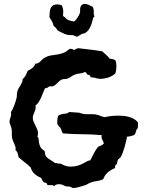

<svg xmlns="http://www.w3.org/2000/svg" viewBox="-20 -940 718 960"><path d="M669.9 -328.1V-314.9Q669.9 -309.1 669.2 -302.5Q668.5 -295.9 663.1 -293Q660.6 -285.6 658.4 -277.6Q656.2 -269.5 649.9 -264.2Q641.6 -261.7 632.8 -259.3Q624 -256.8 615.2 -256.8Q613.8 -248 610.4 -233.4Q606.9 -218.8 602.5 -203.4Q598.1 -188 593 -174.6Q587.9 -161.1 583 -153.8Q580.1 -149.9 576.2 -147.5Q572.3 -145 569.8 -141.1Q566.9 -135.7 566.4 -129.9Q565.9 -124 563 -118.2L557.1 -115.2Q555.7 -111.3 555.7 -107.2Q555.7 -103 554.2 -99.1Q534.2 -91.3 518.8 -77.9Q503.4 -64.5 496.1 -43.9Q481 -36.6 465.3 -34.9Q449.7 -33.2 434.1 -27.8Q427.2 -25.4 421.6 -21.7Q416 -18.1 409.2 -15.1Q404.8 -13.7 396.5 -11.2Q388.2 -8.8 379.2 -6.1Q370.1 -3.4 362.3 -1.7Q354.5 0 351.1 0Q342.8 0 340.6 -1.2Q338.4 -2.4 336.7 -3.9Q335 -5.4 330.3 -6.6Q325.7 -7.8 313 -7.8Q309.1 -7.8 305.7 -9.5Q302.2 -11.2 298.1 -13.4Q293.9 -15.6 288.3 -17.3Q282.7 -19 274.9 -19Q268.1 -19 261.5 -17.1Q254.9 -15.1 251 -8.8Q246.6 -14.2 239.3 -14.2Q231.9 -14.2 226.1 -14.2Q220.2 -14.2 218 -15.4Q215.8 -16.6 215.1 -18.1Q214.4 -19.5 214.1 -21.5Q213.9 -23.4 211.9 -24.9Q209 -26.9 206.5 -26.6Q204.1 -26.4 201.2 -27.3Q198.2 -28.3 194.6 -33.2Q190.9 -38.1 186 -50.8Q167.5 -57.6 153.3 -70.1Q139.2 -82.5 133.8 -102.1Q119.6 -116.2 103.8 -128.4Q87.9 -140.6 73.2 -153.8Q71.3 -163.1 68.4 -173.3Q65.4 -183.6 57.1 -189Q58.1 -191.4 58.1 -192.9Q58.1 -194.3 58.1 -196.8Q58.1 -203.6 55.9 -210Q53.7 -216.3 51 -222.4Q48.3 -228.5 45.4 -234.6Q42.5 -240.7 41 -247.1Q38.6 -259.3 39.1 -271.5Q39.6 -283.7 38.1 -295.9Q36.6 -304.2 32.2 -313.7Q27.8 -323.2 27.8 -331.1Q27.8 -337.4 29.5 -343.5Q31.2 -349.6 33.2 -355.5Q35.2 -361.3 35.6 -367.4Q36.1 -373.5 34.2 -379.9Q37.6 -382.8 42.5 -392.6Q47.4 -402.3 51.5 -413.6Q55.7 -424.8 58.8 -435.5Q62 -446.3 63 -451.2Q64.5 -458.5 64.5 -466.6Q64.5 -474.6 66.9 -482.9Q68.8 -490.7 73.2 -498.3Q77.6 -505.9 82.3 -513.2Q86.9 -520.5 90.1 -528.1Q93.3 -535.6 92.8 -543.9Q102.5 -552.2 108.4 -563.5Q114.3 -574.7 118.2 -585.9Q130.9 -591.3 141.4 -599.9Q151.9 -608.4 157.2 -622.1Q165 -621.6 170.9 -624.8Q176.8 -627.9 181.6 -632.8Q186.5 -637.7 191.4 -642.6Q196.3 -647.5 202.1 -650.9Q218.8 -660.2 233.9 -662.6Q249 -665 264.2 -667.2Q279.3 -669.4 294.9 -674.8Q310.5 -680.2 328.1 -695.8H334Q343.3 -695.8 350.1 -689Q354.5 -692.9 359.6 -694.8Q364.7 -696.8 370.1 -699.2Q400.9 -695.3 431.4 -691.9Q461.9 -688.5 492.2 -683.1Q501 -673.8 510.7 -665.8Q520.5 -657.7 527.8 -647Q535.6 -646 543.2 -644.3Q550.8 -642.6 557.1 -638.2Q560.1 -631.3 561 -624Q562 -616.7 562 -608.9Q562 -600.1 560.8 -591.1Q559.6 -582 557.1 -573.2Q542 -559.1 521.7 -552.5Q501.5 -545.9 481 -545.9Q473.6 -545.9 468.8 -547.1Q463.9 -548.3 459 -549.6Q454.1 -550.8 449.2 -552Q444.3 -553.2 437 -553.2Q432.6 -553.2 431.9 -557.4Q431.2 -561.5 428.2 -564Q425.8 -565.4 423.1 -565.4Q420.4 -565.4 418 -566.9Q414.1 -569.3 412.1 -574.2Q410.2 -579.1 404.8 -580.1Q393.1 -573.7 379.9 -572.8Q366.7 -571.8 354 -566.9Q344.2 -563 335.9 -556.9Q327.6 -550.8 317.9 -546.9Q310.5 -544.4 302 -544.7Q293.5 -544.9 286.1 -541Q278.3 -536.6 272.2 -530.3Q266.1 -523.9 260 -518.3Q253.9 -512.7 246.3 -509.5Q238.8 -506.3 228 -508.8Q224.6 -507.3 222.4 -505.4Q220.2 -503.4 217.8 -502Q215.3 -500.5 212.4 -499.5Q209.5 -498.5 205.1 -499Q199.7 -488.3 195.3 -476.1Q190.9 -463.9 185.5 -452.1Q180.2 -440.4 173.6 -429.9Q167 -419.4 157.2 -412.1Q158.2 -409.7 158.2 -407.2Q158.2 -404.8 158.2 -401.9Q158.2 -395 156 -388.9Q153.8 -382.8 151.1 -376.7Q148.4 -370.6 146.2 -364.5Q144 -358.4 144 -351.1Q144 -340.8 148.2 -331.3Q152.3 -321.8 157 -312.5Q161.6 -303.2 165.8 -293.7Q169.9 -284.2 169.9 -273.9Q169.9 -264.6 167 -256.8Q172.4 -252.4 173.1 -244.1Q173.8 -235.8 175.3 -225.8Q176.8 -215.8 182.1 -205.3Q187.5 -194.8 202.1 -186Q205.1 -180.2 205.1 -173.1Q205.1 -166 209 -160.2Q212.9 -153.8 218.5 -149.4Q224.1 -145 230.2 -141.4Q236.3 -137.7 242.4 -134Q248.5 -130.4 253.9 -125H255.9Q263.7 -125 269.3 -122.8Q274.9 -120.6 283.2 -122.1Q294.4 -115.2 306.4 -111.1Q318.4 -106.9 332 -106.9Q353.5 -106.9 368.4 -111.6Q383.3 -116.2 394.3 -122.1Q405.3 -127.9 413.8 -132.8Q422.4 -137.7 431.2 -138.2Q440.9 -155.3 449.5 -172.9Q458 -190.4 470.2 -206.1Q477.5 -209 485.4 -212.4Q493.2 -215.8 499 -222.2Q498 -228.5 495.8 -232.7Q493.7 -236.8 491.5 -241Q489.3 -245.1 488 -250.2Q486.8 -255.4 488.8 -264.2Q440.4 -268.6 392.3 -268.8Q344.2 -269 295.9 -272.9Q290.5 -276.9 288.3 -285.2Q286.1 -293.5 283.2 -298.8Q280.8 -302.2 278.3 -304.7Q275.9 -307.1 273.7 -309.6Q271.5 -312 269.5 -314.9Q267.6 -317.9 267.1 -321.8Q266.1 -323.7 266.1 -325.7Q266.1 -327.6 266.1 -330.1Q266.1 -337.4 267.3 -345Q268.6 -352.5 270 -359.9Q274.9 -364.3 280.3 -366.5Q285.6 -368.7 291.3 -369.6Q296.9 -370.6 303 -371.3Q309.1 -372.1 314.9 -373Q317.9 -374 321.8 -377Q325.7 -379.9 328.1 -379.9Q337.9 -379.9 348.1 -378.4Q358.4 -377 369.1 -377Q376.5 -377 384 -374Q391.6 -371.1 398.9 -370.1Q409.7 -368.7 419.4 -368.9Q429.2 -369.1 439.9 -369.1Q451.2 -369.1 458.7 -367.7Q466.3 -366.2 472.9 -364Q479.5 -361.8 486.1 -359.1Q492.7 -356.4 502 -354Q519 -357.9 536.9 -359.9Q554.7 -361.8 573.2 -361.8Q585.4 -361.8 599.1 -360.4Q612.8 -358.9 625.7 -355.2Q638.7 -351.6 650.1 -345Q661.6 -338.4 669.9 -328.1ZM452.1 -858.4V-856L446.3 -852.1Q443.4 -841.8 440.7 -831.1Q438 -820.3 433.8 -810.5Q429.7 -800.8 423.8 -792Q418 -783.2 408.2 -776.4Q402.8 -772.9 397.2 -772.2Q391.6 -771.5 387.2 -769Q381.8 -766.1 376.7 -762.7Q371.6 -759.3 366.2 -756.3Q360.8 -757.3 356 -759.3Q351.1 -761.2 345.2 -764.2H341.3Q330.1 -763.7 320.8 -765.4Q311.5 -767.1 303.2 -770.5Q294.9 -773.9 286.6 -778.1Q278.3 -782.2 269 -787.1Q264.6 -793.9 259.8 -799.8Q254.9 -805.7 248 -810.1Q245.6 -823.7 239.7 -833.7Q233.9 -843.8 227.1 -854Q227.5 -865.2 228.3 -876.7Q229 -888.2 232.4 -897.2Q235.8 -906.2 243.7 -912.1Q251.5 -918 267.1 -918Q273.4 -918 278.6 -916.7Q283.7 -915.5 289.1 -913.1Q292.5 -905.8 294.4 -897.5Q296.4 -889.2 296.4 -880.4Q296.4 -876.5 295.9 -872.6Q295.4 -868.7 294.4 -864.3Q295.4 -861.8 296.6 -860.1Q297.9 -858.4 299.3 -856L305.2 -854Q307.1 -850.1 308.6 -848.6Q310.1 -847.2 311 -846.4Q312 -845.7 313.5 -844.7Q314.9 -843.8 317.4 -841.3Q323.2 -838.9 333.3 -835.9Q343.3 -833 349.1 -833Q352.5 -833 357.4 -838.4Q362.3 -843.8 366.9 -850.8Q371.6 -857.9 375 -864.7Q378.4 -871.6 379.4 -875Q380.9 -879.9 380.6 -884.8Q380.4 -889.6 380.4 -894Q380.4 -898.4 381.8 -903.1Q383.3 -907.7 386.2 -911.6Q389.2 -915.5 393.3 -918Q397.5 -920.4 402.3 -920.4Q412.6 -920.4 423.8 -915.5Q435.1 -910.6 444.3 -905.3Q448.2 -896 448.7 -886.5Q449.2 -877 449.2 -867.2Q449.2 -864.7 450.7 -862.8Q452.1 -860.8 452.1 -858.4Z"/></svg>

Font: Margarine
Style: Regular
Weight: 400
Designer: Astigmatic (AOETI)
Foundry: Astigmatic (AOETI)
Version: Version 1.000